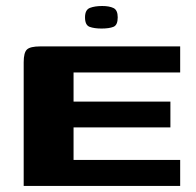

<svg xmlns="http://www.w3.org/2000/svg" viewBox="-20 -613 645 633"><path d="M58.1 0V-407.7Q58.1 -439.7 68.9 -449.8Q79.7 -460 112.4 -460H574V-374.2H222.5V-278.1H541.8V-193H222.5V-85.8H574V0ZM314.8 -518.9Q290.8 -518.9 275.5 -524.5Q260.3 -530.1 260.3 -555.8Q260.3 -580.7 276.5 -587Q292.8 -593.2 316.9 -593.2Q340.3 -593.2 354.2 -586.5Q368.1 -579.7 368.1 -555.8Q368.1 -530.1 353.9 -524.5Q339.6 -518.9 314.8 -518.9Z"/></svg>

Font: Genos Thin
Style: Regular
Weight: 100
Designer: Robert E. Leuschke
Foundry: Robert E. Leuschke
Version: Version 1.010